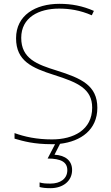

<svg xmlns="http://www.w3.org/2000/svg" viewBox="-20 -744 583 1004"><path d="M357 145C357 97 323 68 265 65L294 8C404 -5 489 -66 489 -180C489 -298 404 -335 277 -375C174 -407 91 -437 91 -546C91 -653 183 -699 289 -699C342 -699 398 -691 460 -664L471 -687C412 -713 354 -724 291 -724C165 -724 64 -664 64 -544C64 -425 147 -389 263 -352C386 -313 462 -280 462 -181C462 -65 365 -15 252 -15C171 -15 109 -29 56 -48V-19C104 -5 158 10 250 10C256 10 262 10 268 10L229 85C300 85 332 104 332 146C332 191 295 216 244 216C219 216 204 215 187 210V234C202 238 219 240 244 240C309 240 357 203 357 145Z"/></svg>

Font: Noto Sans Gujarati UI Thin
Style: Regular
Weight: 100
Designer: Jelle Bosma - Monotype Design Team, Universal Thirst
Foundry: Monotype Imaging Inc.
Version: Version 2.106